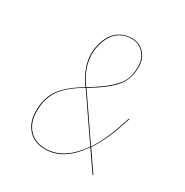

<svg xmlns="http://www.w3.org/2000/svg" viewBox="-162 -822 927 962"><g transform="rotate(30 301.5 -341.0)"><path d="M328.6 -690.9Q373 -690.9 401.4 -660.2Q429.7 -629.4 429.7 -580.6Q429.7 -514.6 393.8 -469Q357.9 -423.3 255.4 -360.8L421.4 -118.2Q443.4 -150.9 462.2 -190.9Q481 -231 490.2 -256.8Q499.5 -282.7 516.1 -334L520 -333.5Q502.4 -280.3 493.2 -254.4Q483.9 -228.5 464.8 -188.7Q445.8 -148.9 423.8 -116.2L502.9 -0.5L499.5 1.5L420.4 -113.3Q337.4 9.3 228.5 9.3Q165 9.3 129.2 -31Q93.3 -71.3 93.3 -133.8Q93.3 -159.7 96.4 -180.4Q99.6 -201.2 109.4 -225.1Q119.1 -249 135.7 -270.3Q152.3 -291.5 180.9 -314.9Q209.5 -338.4 248.5 -361.3Q189.5 -445.3 189.5 -521Q189.5 -552.2 197.8 -581.8Q206.1 -611.3 222.4 -636.2Q238.8 -661.1 266.4 -676Q293.9 -690.9 328.6 -690.9ZM328.6 -687.5Q294.4 -687.5 267.8 -672.9Q241.2 -658.2 225.6 -633.8Q210 -609.4 201.9 -580.6Q193.8 -551.8 193.8 -521Q193.8 -444.8 252 -363.3Q324.2 -407.2 361.8 -441.4Q399.4 -475.6 412.6 -506.3Q425.8 -537.1 425.8 -580.6Q425.8 -627.9 398.4 -657.7Q371.1 -687.5 328.6 -687.5ZM251.5 -359.4Q202.6 -330.6 170.7 -302.2Q138.7 -273.9 123.5 -245.1Q108.4 -216.3 103 -191.4Q97.7 -166.5 97.7 -133.8Q97.7 -72.8 132.3 -33.7Q167 5.4 228.5 5.4Q335.4 5.4 418.5 -115.7Z"/></g></svg>

Font: Fira Sans Compressed Four
Style: Italic
Weight: 100
Width: 3
Italic angle: -8°
Designer: Carrois Corporate & Edenspiekermann AG
Foundry: Carrois Corporate GbR & Edenspiekermann AG
Version: Version 4.203;PS 004.203;hotconv 1.0.88;makeotf.lib2.5.64775